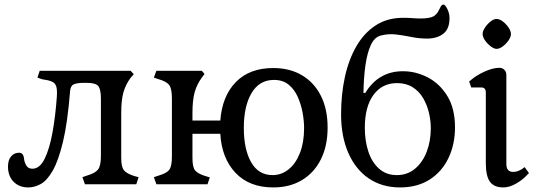

<svg xmlns="http://www.w3.org/2000/svg" viewBox="-20 -807 2352 841"><path d="M104 14Q64 14 39.5 -11Q15 -36 15 -77Q15 -106 28.5 -122Q42 -138 64 -138Q75 -138 80 -129.5Q85 -121 86 -107Q88 -94 96 -81Q104 -68 122 -68Q154 -68 175.5 -111.5Q197 -155 210 -227Q223 -299 229 -384Q231 -413 226.5 -428Q222 -443 207.5 -449.5Q193 -456 164 -460L144 -467L154 -497H552L566 -482L552 -466Q530 -436 520.5 -402Q511 -368 511 -312V-115Q511 -75 523.5 -60.5Q536 -46 568 -36L587 -31L577 0H352L341 -31L361 -38Q396 -48 409 -64Q422 -80 422 -124V-374Q422 -417 410 -430.5Q398 -444 361 -444H344Q319 -444 304 -438Q289 -432 287 -408Q276 -270 256 -186.5Q236 -103 211 -59.5Q186 -16 158.5 -1Q131 14 104 14Z M1177 14Q1072 14 1011.5 -50Q951 -114 945 -221H823V-115Q823 -74 835 -60Q847 -46 879 -36L899 -30L889 0H665L654 -31L675 -38Q710 -48 721.5 -63.5Q733 -79 733 -122V-375Q733 -418 721.5 -434Q710 -450 675 -460L654 -467L665 -497H864L876 -483L864 -467Q842 -437 832.5 -402.5Q823 -368 823 -312V-279H945Q953 -386 1013 -447.5Q1073 -509 1177 -509Q1249 -509 1302.5 -477.5Q1356 -446 1385.5 -387.5Q1415 -329 1415 -248Q1415 -168 1385.5 -109Q1356 -50 1302.5 -18Q1249 14 1177 14ZM1174 -40Q1213 -40 1244.5 -65.5Q1276 -91 1294 -137.5Q1312 -184 1312 -246Q1312 -277 1305.5 -313Q1299 -349 1284.5 -382Q1270 -415 1244.5 -436Q1219 -457 1180 -457Q1116 -457 1082 -399.5Q1048 -342 1048 -247Q1048 -153 1080 -96.5Q1112 -40 1174 -40Z M1732 14Q1654 14 1596 -25Q1538 -64 1506 -136.5Q1474 -209 1474 -307Q1474 -393 1490.5 -469Q1507 -545 1540.5 -603.5Q1574 -662 1625 -695.5Q1676 -729 1746 -729Q1768 -729 1787 -727.5Q1806 -726 1824 -726Q1861 -726 1880 -736Q1893 -745 1899.5 -757Q1906 -769 1910.5 -778Q1915 -787 1922 -787Q1930 -787 1939.5 -767.5Q1949 -748 1949 -728Q1949 -680 1921.5 -659Q1894 -638 1851 -638Q1816 -638 1782 -645Q1748 -652 1714.5 -656Q1681 -660 1647 -651Q1620 -644 1604 -609Q1588 -574 1580.5 -520Q1573 -466 1572 -400H1580Q1638 -495 1745 -495Q1802 -495 1854.5 -467.5Q1907 -440 1940 -385.5Q1973 -331 1973 -249Q1973 -175 1944.5 -115Q1916 -55 1862 -20.5Q1808 14 1732 14ZM1718 -40Q1765 -40 1798.5 -68.5Q1832 -97 1849.5 -143.5Q1867 -190 1867 -245Q1867 -278 1859 -312.5Q1851 -347 1833.5 -377Q1816 -407 1787.5 -425Q1759 -443 1719 -443Q1654 -443 1616 -391.5Q1578 -340 1578 -247Q1578 -190 1593.5 -143Q1609 -96 1640.5 -68Q1672 -40 1718 -40Z M2185 14Q2144 14 2126 -11Q2108 -36 2108 -92V-402Q2108 -424 2088 -424H2044L2035 -450Q2064 -476 2101.5 -493Q2139 -510 2167 -510Q2181 -510 2189.5 -501Q2198 -492 2198 -478V-88Q2198 -54 2228 -54Q2253 -54 2278 -75L2297 -49Q2271 -20 2241 -3Q2211 14 2185 14ZM2155 -593Q2144 -593 2129.5 -604Q2115 -615 2104.5 -630Q2094 -645 2094 -658Q2094 -671 2104.5 -686.5Q2115 -702 2129 -713Q2143 -724 2155 -724Q2168 -724 2182.5 -713Q2197 -702 2207.5 -686.5Q2218 -671 2218 -658Q2218 -645 2207.5 -630Q2197 -615 2182.5 -604Q2168 -593 2155 -593Z"/></svg>

Font: Gabriela
Style: Regular
Weight: 400
Designer: Eduardo Rodriguez Tunni
Foundry: Eduardo Rodriguez Tunni
Version: Version 2.001;gftools[0.9.26]